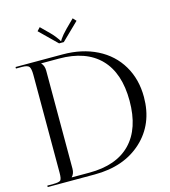

<svg xmlns="http://www.w3.org/2000/svg" viewBox="-129 -1009 982 1111"><g transform="rotate(-15 361.5 -453.0)"><path d="M325.2 -786.1H296.9L194.8 -886.2L212.9 -905.8L262.2 -856.9Q275.9 -843.3 287.1 -829.3Q298.3 -815.4 303.7 -807.1Q309.1 -798.8 309.1 -796.9H313Q313 -798.8 318.4 -807.1Q323.7 -815.4 335.2 -829.1Q346.7 -842.8 360.8 -856.9L410.2 -905.8L428.2 -886.2ZM167 -18.1H272.9Q434.6 -18.1 519.8 -105.7Q605 -193.4 605 -359.9Q605 -526.4 519.8 -613.8Q434.6 -701.2 272.9 -701.2H167V-700.2Q184.1 -683.1 184.1 -652.8V-65.9Q184.1 -36.1 167 -19ZM18.1 0V-8.8H53.2Q88.9 -8.8 97.4 -17.3Q106 -25.9 106 -62V-647.9Q106 -685.5 96.9 -697.8Q87.9 -710 53.2 -710H18.1V-719.2H299.8Q416 -719.2 504.9 -674.6Q593.8 -629.9 642.3 -548.1Q690.9 -466.3 690.9 -359.9Q690.9 -198.2 583.3 -99.1Q475.6 0 299.8 0Z"/></g></svg>

Font: FoglihtenNo07calt
Style: Regular
Weight: 500
Designer: gluk (gluksza@wp.pl)
Foundry: gluk (gluksza@wp.pl)
Version: Version 0.844